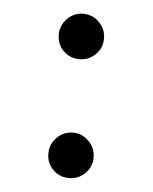

<svg xmlns="http://www.w3.org/2000/svg" viewBox="-39 -453 388 487"><g transform="rotate(5 154.5 -210.0)"><path d="M96.7 -360.8C96.7 -344.7 102.1 -331.1 113.3 -319.8C124.5 -308.6 138.2 -303.2 154.3 -303.2C170.4 -303.2 184.1 -309.1 195.3 -320.3C206.5 -331.5 211.9 -344.7 211.9 -360.8C211.9 -377 206.1 -390.6 194.8 -401.9C183.6 -413.1 169.9 -418.9 154.3 -418.9C138.7 -418.9 125 -413.1 113.8 -401.9C102.5 -390.6 96.7 -377 96.7 -360.8ZM96.7 -58.1C96.7 -42 102.1 -28.3 113.3 -17.1C124.5 -5.9 138.2 -0.5 154.3 -0.5C170.4 -0.5 184.1 -6.3 195.3 -17.6C206.5 -28.8 211.9 -42 211.9 -58.1C211.9 -74.2 206.1 -87.9 194.8 -99.1C183.6 -110.4 169.9 -116.2 154.3 -116.2C138.7 -116.2 125 -110.4 113.8 -99.1C102.5 -87.9 96.7 -74.2 96.7 -58.1Z"/></g></svg>

Font: Shabnam FD Light
Style: Regular
Weight: 300
Foundry: DejaVu fonts team - Redesigned by Saber Rastikerdar - Based on Vazir font
Version: Version 5.00;October 20, 2019;FontCreator 12.0.0.2547 64-bit